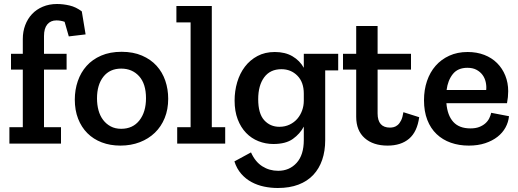

<svg xmlns="http://www.w3.org/2000/svg" viewBox="-20 -718 2591 960"><path d="M265 -698Q296 -698 328 -690.5Q360 -683 389 -661L408 -546L324 -536L303 -609Q283 -616 262 -616Q233 -616 216.5 -596Q200 -576 200 -538V-449H313V-370H200V-82H285V0H27V-82H94V-370H35V-449H94V-523Q94 -560 106 -592Q118 -624 140 -647.5Q162 -671 194 -684.5Q226 -698 265 -698Z M821 -224Q821 -171 803.5 -128Q786 -85 754.5 -54.5Q723 -24 679 -7Q635 10 582 10Q531 10 489 -6Q447 -22 417 -52Q387 -82 370.5 -124.5Q354 -167 354 -220Q354 -269 369 -312.5Q384 -356 413 -388.5Q442 -421 486 -440Q530 -459 588 -459Q646 -459 690 -440Q734 -421 763 -389Q792 -357 806.5 -314.5Q821 -272 821 -224ZM710 -227Q710 -299 675.5 -337Q641 -375 586 -375Q529 -375 497 -334.5Q465 -294 465 -226Q465 -194 472.5 -166.5Q480 -139 495.5 -118.5Q511 -98 533.5 -86Q556 -74 586 -74Q644 -74 677 -116Q710 -158 710 -227Z M866 0V-82H933V-606H862V-688H1039V-82H1106V0Z M1606 -366V-17Q1606 37 1591 81Q1576 125 1546.5 156.5Q1517 188 1472.5 205Q1428 222 1369 222Q1334 222 1300.5 215Q1267 208 1238 192.5Q1209 177 1186.5 151.5Q1164 126 1152 89L1235 44Q1256 91 1291.5 113.5Q1327 136 1371 136Q1427 136 1463 96.5Q1499 57 1499 -18V-85Q1480 -49 1444.5 -23.5Q1409 2 1347 2Q1308 2 1272.5 -12Q1237 -26 1210.5 -53.5Q1184 -81 1168.5 -121.5Q1153 -162 1153 -215Q1153 -263 1166 -307Q1179 -351 1204.5 -384.5Q1230 -418 1267.5 -438Q1305 -458 1354 -458Q1406 -458 1442.5 -436.5Q1479 -415 1499 -379V-449H1671V-366ZM1499 -250Q1499 -307 1467 -339.5Q1435 -372 1387 -372Q1331 -372 1301 -331.5Q1271 -291 1271 -222Q1271 -150 1301 -117Q1331 -84 1377 -84Q1405 -84 1428 -95Q1451 -106 1466.5 -124Q1482 -142 1490.5 -165.5Q1499 -189 1499 -214Z M2076 -132Q2066 -59 2025.5 -24.5Q1985 10 1918 10Q1846 10 1803.5 -27.5Q1761 -65 1761 -134V-370H1695V-449H1761V-588H1868V-449H2035V-370H1868V-151Q1868 -80 1930 -80Q1939 -80 1949 -82.5Q1959 -85 1968.5 -93Q1978 -101 1985.5 -116Q1993 -131 1997 -157L2076 -132Z M2525 -137Q2522 -107 2507.5 -80.5Q2493 -54 2467.5 -34Q2442 -14 2406 -2Q2370 10 2324 10Q2275 10 2234 -4.5Q2193 -19 2163 -47.5Q2133 -76 2116.5 -118.5Q2100 -161 2100 -217Q2100 -269 2115 -313Q2130 -357 2158 -389Q2186 -421 2226.5 -439.5Q2267 -458 2318 -458Q2364 -458 2401.5 -443.5Q2439 -429 2465.5 -402.5Q2492 -376 2506.5 -340Q2521 -304 2521 -262Q2521 -233 2515 -202H2212Q2217 -141 2246.5 -108.5Q2276 -76 2332 -76Q2358 -76 2376 -83Q2394 -90 2406.5 -101Q2419 -112 2426 -126Q2433 -140 2436 -154ZM2411 -268Q2413 -288 2408.5 -308Q2404 -328 2392.5 -343.5Q2381 -359 2362.5 -369Q2344 -379 2317 -379Q2269 -379 2244 -347.5Q2219 -316 2213 -268Z"/></svg>

Font: Zilla Slab SemiBold
Style: Regular
Weight: 600
Designer: Typotheque.com
Foundry: Typotheque type foundry
Version: Version 1.1; 2017